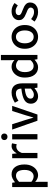

<svg xmlns="http://www.w3.org/2000/svg" viewBox="1544 -2380 1060 4187"><g transform="rotate(-90 2073.5 -287.0)"><path d="M87 223V-551H181L191 -490H193Q229 -520 273 -542Q317 -564 363 -564Q467 -564 523.5 -488Q580 -412 580 -284Q580 -190 546.5 -123Q513 -56 459 -21Q405 14 343 14Q307 14 270.5 -2.5Q234 -19 199 -49L202 45V223ZM321 -83Q381 -83 421 -134.5Q461 -186 461 -282Q461 -368 431 -418Q401 -468 332 -468Q300 -468 268.5 -451Q237 -434 202 -401V-132Q234 -105 265 -94Q296 -83 321 -83Z M717 0V-551H811L821 -452H823Q852 -505 893.5 -534.5Q935 -564 980 -564Q1000 -564 1014 -561Q1028 -558 1041 -553L1021 -452Q1006 -457 994 -459Q982 -461 965 -461Q931 -461 894.5 -434.5Q858 -408 832 -342V0Z M1126 0V-551H1241V0ZM1184 -653Q1152 -653 1132 -672Q1112 -691 1112 -723Q1112 -753 1132 -772Q1152 -791 1184 -791Q1216 -791 1235.5 -772Q1255 -753 1255 -723Q1255 -691 1235.5 -672Q1216 -653 1184 -653Z M1534 0 1341 -551H1458L1552 -254Q1564 -214 1576 -172.5Q1588 -131 1600 -90H1604Q1616 -131 1628.5 -172.5Q1641 -214 1652 -254L1746 -551H1858L1669 0Z M2067 14Q1996 14 1950.5 -29.5Q1905 -73 1905 -146Q1905 -235 1983.5 -283.5Q2062 -332 2234 -351Q2234 -383 2224.5 -410Q2215 -437 2192.5 -453.5Q2170 -470 2129 -470Q2086 -470 2045.5 -453.5Q2005 -437 1970 -414L1927 -492Q1970 -519 2026.5 -541.5Q2083 -564 2149 -564Q2252 -564 2300.5 -502.5Q2349 -441 2349 -331V0H2255L2246 -63H2242Q2205 -31 2161 -8.5Q2117 14 2067 14ZM2102 -78Q2138 -78 2169 -95Q2200 -112 2234 -143V-277Q2112 -263 2064 -232Q2016 -201 2016 -155Q2016 -114 2040.5 -96Q2065 -78 2102 -78Z M2701 14Q2598 14 2536.5 -62Q2475 -138 2475 -275Q2475 -365 2508.5 -429.5Q2542 -494 2595.5 -529Q2649 -564 2710 -564Q2758 -564 2791.5 -547.5Q2825 -531 2858 -502L2854 -593V-797H2969V0H2875L2865 -62H2862Q2831 -31 2789.5 -8.5Q2748 14 2701 14ZM2729 -83Q2764 -83 2794 -99Q2824 -115 2854 -150V-418Q2823 -446 2793.5 -457Q2764 -468 2733 -468Q2695 -468 2663.5 -445Q2632 -422 2613 -379Q2594 -336 2594 -276Q2594 -183 2629.5 -133Q2665 -83 2729 -83Z M3363 14Q3294 14 3235 -20Q3176 -54 3139.5 -119Q3103 -184 3103 -275Q3103 -367 3139.5 -431.5Q3176 -496 3235 -530Q3294 -564 3363 -564Q3431 -564 3490 -530Q3549 -496 3585 -431.5Q3621 -367 3621 -275Q3621 -184 3585 -119Q3549 -54 3490 -20Q3431 14 3363 14ZM3363 -82Q3428 -82 3465.5 -134.5Q3503 -187 3503 -275Q3503 -362 3465.5 -415.5Q3428 -469 3363 -469Q3298 -469 3260 -415.5Q3222 -362 3222 -275Q3222 -187 3260 -134.5Q3298 -82 3363 -82Z M3903 14Q3846 14 3791 -8Q3736 -30 3696 -63L3751 -138Q3787 -109 3824.5 -91.5Q3862 -74 3906 -74Q3955 -74 3978.5 -95.5Q4002 -117 4002 -148Q4002 -173 3984.5 -190Q3967 -207 3939 -219.5Q3911 -232 3881 -243Q3845 -257 3809.5 -276.5Q3774 -296 3750.5 -326.5Q3727 -357 3727 -403Q3727 -472 3779.5 -518Q3832 -564 3923 -564Q3978 -564 4023.5 -544.5Q4069 -525 4101 -499L4048 -428Q4019 -449 3989 -462.5Q3959 -476 3926 -476Q3880 -476 3858 -456.5Q3836 -437 3836 -408Q3836 -385 3852 -370Q3868 -355 3894.5 -344Q3921 -333 3951 -321Q3989 -307 4026 -288Q4063 -269 4087.5 -238Q4112 -207 4112 -155Q4112 -109 4088 -70.5Q4064 -32 4017.5 -9Q3971 14 3903 14Z"/></g></svg>

Font: Source Han Sans TC Medium
Style: Regular
Weight: 500
Designer: Ryoko NISHIZUKA Ë•øÂ°öÊ∂ºÂ≠ê (kana, bopomofo & ideographs); Paul D. Hunt (Latin, Greek & Cyrillic); Sandoll Communicatio
Foundry: Adobe
Version: Version 2.004;hotconv 1.0.118;makeotfexe 2.5.65603